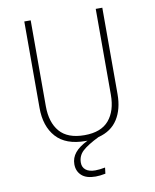

<svg xmlns="http://www.w3.org/2000/svg" viewBox="-96 -754 835 1035"><g transform="rotate(-10 322.0 -237.0)"><path d="M536 -682V-209Q536 -127 501 -72Q466 -17 395 1Q332 32 304.5 57.5Q277 83 277 121Q277 146 295 160.5Q313 175 347 175Q370 175 401 169L397 202Q367 208 343 208Q292 208 266.5 184.5Q241 161 241 123Q241 88 263.5 60.5Q286 33 333 10H323Q215 10 162 -49Q109 -108 109 -209V-682H144V-212Q144 -123 187.5 -72.5Q231 -22 323 -22Q414 -22 457 -73Q500 -124 500 -212V-682Z"/></g></svg>

Font: FiraGO UltraLight
Style: Regular
Weight: 200
Designer: bBox Type
Foundry: bBox Type GmbH
Version: Version 1.001